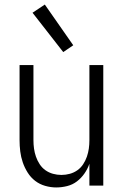

<svg xmlns="http://www.w3.org/2000/svg" viewBox="-20 -816 540 844"><path d="M227 8Q203 8 178.5 1Q154 -6 134.5 -21Q115 -36 101.5 -57.5Q88 -79 80 -102.5Q72 -126 69 -150.5Q66 -175 66 -200V-530H127V-200Q127 -181 129.5 -163Q132 -145 138 -127.5Q144 -110 154.5 -94Q165 -78 180 -67.5Q195 -57 213 -52Q231 -47 250 -47Q269 -47 287 -52Q305 -57 320 -67.5Q335 -78 345.5 -94Q356 -110 362 -127.5Q368 -145 370.5 -163Q373 -181 373 -200V-530H434V0H373V-96Q365 -73 351 -53Q337 -33 318 -18.5Q299 -4 275 2Q251 8 227 8ZM258 -587 123 -760 177 -796 302 -617Z"/></svg>

Font: Iosevka Term Light
Style: Regular
Weight: 300
Monospace: yes
Designer: Belleve Invis
Foundry: Belleve Invis
Version: Version 9.0.1; ttfautohint (v1.8.3)